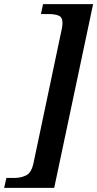

<svg xmlns="http://www.w3.org/2000/svg" viewBox="-70 -780 470 928"><path d="M-50 128 -39 80H1Q31 80 56.5 67.5Q82 55 92 8L229 -642Q232 -659 232 -669Q232 -697 213.5 -704.5Q195 -712 168 -712H128L138 -760H380L192 128Z"/></svg>

Font: Noto Serif Tamil SemiCondensed SemiBold
Style: Italic
Weight: 600
Width: 4
Italic angle: -12°
Designer: Indian Type Foundry, Tom Grace, and the Monotype Design Team
Foundry: Monotype Imaging Inc.
Version: Version 2.003; ttfautohint (v1.8.4.7-5d5b)